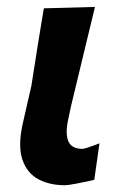

<svg xmlns="http://www.w3.org/2000/svg" viewBox="-20 -522 360 554"><path d="M167.5 12.5Q123 12.5 90.5 -5Q58 -22.5 44.8 -61Q31.5 -99.5 45 -162.5Q52.5 -197.5 58.5 -222Q64.5 -246.5 70.5 -274Q81 -341.5 89.2 -393Q97.5 -444.5 106.5 -498L254 -502Q233 -414.5 215 -340.5Q197 -266.5 185 -216L176.5 -176Q168 -136.5 177.2 -114.5Q186.5 -92.5 218 -92.5Q226 -92.5 267 -108.5L252 -3Q228 2.5 202 7.5Q176 12.5 167.5 12.5Z"/></svg>

Font: Commissioner Loud SemiBold
Style: Italic
Weight: 600
Italic angle: -12°
Designer: Kostas Bartsokas
Foundry: Kostas Bartsokas
Version: Version 1.000; ttfautohint (v1.8.3)